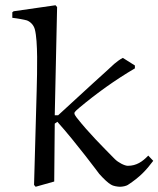

<svg xmlns="http://www.w3.org/2000/svg" viewBox="-20 -706 605 733"><path d="M202 -266H189L198 -679L192 -686L32 -663L27 -659V-638C46 -636 73 -631 83 -628C98 -622 109 -609 113 -594C125 -548 122 -438 120 -359C117 -240 113 -120 110 0L116 7L187 -13L189 -234L199 -241C270 -162 359 -42 359 -42C376 -23 393 -7 404 -1C411 4 429 7 438 7C448 7 462 4 468 0C514 -30 538 -56 565 -92L546 -112C524 -89 501 -73 468 -73C456 -73 432 -85 418 -99C372 -146 319 -198 272 -258C269 -263 264 -268 264 -274C264 -279 275 -288 282 -294C349 -350 420 -401 495 -445V-456L449 -485C437 -479 427 -471 416 -462C413 -459 363 -413 336 -389Z"/></svg>

Font: Neo Euler
Style: Euler
Weight: 500
Designer: Hermann Zapf
Version: Version 000.002